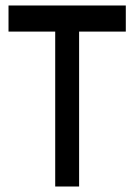

<svg xmlns="http://www.w3.org/2000/svg" viewBox="-20 -679 488 699"><path d="M438 -659V-564H268V0H181V-564H11V-659Z"/></svg>

Font: lsinhala25
Style: Book
Weight: 400
Designer: Jelle Bosma - Monotype Design Team
Foundry: Monotype Imaging Inc.
Version: Version 2.003